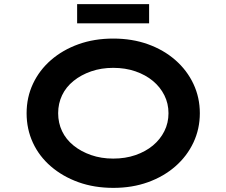

<svg xmlns="http://www.w3.org/2000/svg" viewBox="-20 -901 1098 931"><path d="M530 10Q437 10 360.5 -17.5Q284 -45 227 -94Q170 -143 139.5 -209Q109 -275 109 -352Q109 -429 140 -495Q171 -561 227.5 -610Q284 -659 360.5 -686.5Q437 -714 529 -714Q621 -714 697.5 -686.5Q774 -659 830.5 -609.5Q887 -560 918 -494Q949 -428 949 -352Q949 -276 918 -210Q887 -144 830.5 -94.5Q774 -45 697.5 -17.5Q621 10 530 10ZM529 -132Q588 -132 637 -149Q686 -166 721.5 -195.5Q757 -225 777 -265Q797 -305 797 -352Q797 -399 777 -439Q757 -479 721.5 -508.5Q686 -538 637 -555Q588 -572 529 -572Q471 -572 422 -555Q373 -538 336.5 -508.5Q300 -479 281 -439Q262 -399 262 -352Q262 -305 281 -265Q300 -225 336.5 -195.5Q373 -166 422 -149Q471 -132 529 -132ZM354 -788V-881H703V-788Z"/></svg>

Font: Lexend Tera SemiBold
Style: Regular
Weight: 600
Version: Version 1.007